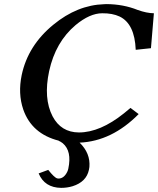

<svg xmlns="http://www.w3.org/2000/svg" viewBox="-20 -678 765 929"><path d="M167 161.1 213.4 144Q243.2 181.6 256.8 185.1Q260.3 185.5 262.7 186Q289.1 186 305.2 153.8Q309.1 145.5 310.5 138.2Q328.6 53.2 283.7 15.1Q273.9 7.3 263.2 2.9H265.1Q133.3 -30.3 92.3 -148.9Q66.4 -225.6 85 -314.9Q115.2 -458 238.3 -558.6Q354 -653.8 484.4 -657.7Q490.2 -657.7 494.6 -658.2Q576.7 -657.7 646 -629.9Q689.5 -614.3 724.6 -613.8L710.4 -444.8L636.7 -437Q631.8 -563 558.6 -598.1Q523.9 -614.3 474.6 -613.8Q414.6 -613.8 345.7 -556.6Q248.5 -474.6 217.8 -334Q189.5 -201.7 234.4 -115.2Q275.4 -37.6 361.8 -37.1Q464.4 -37.1 580.1 -129.9Q595.7 -142.6 611.3 -155.8L650.9 -126Q521 5.4 365.2 12.2Q418 63.5 412.6 129.9Q411.6 137.7 410.2 144Q397.9 202.1 331.1 223.1Q304.7 231 275.9 231Q195.8 230 167 161.1Z"/></svg>

Font: Linux Libertine Slanted O
Style: Bold Slanted
Weight: 700
Designer: Philipp H. Poll
Foundry: Philipp H. Poll
Version: Version 5.0.0